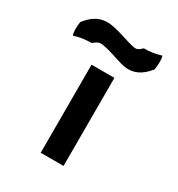

<svg xmlns="http://www.w3.org/2000/svg" viewBox="-167 -802 842 910"><g transform="rotate(30 254.0 -347.0)"><path d="M368 -673C363 -673 351 -651 328 -653C286 -659 208 -694 156 -694C105 -694 71 -665 44 -631C38 -599 40 -566 46 -557C74 -566 102 -571 137 -571C145 -571 159 -593 183 -591C241 -585 307 -550 350 -550C401 -550 433 -578 461 -612C467 -644 465 -678 460 -687C431 -678 403 -673 368 -673ZM316 0V-482H191V0Z"/></g></svg>

Font: Bluebird
Style: Regular
Weight: 400
Designer: Jasper
Foundry: Cannot Into Space Fonts
Version: Version 0.98